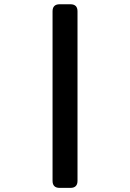

<svg xmlns="http://www.w3.org/2000/svg" viewBox="-20 -831 626 924"><path d="M267.1 -810.5H318.8Q353 -810.5 353 -776.4V39.1Q353 73.2 318.8 73.2H267.1Q232.9 73.2 232.9 39.1V-776.4Q232.9 -810.5 267.1 -810.5Z"/></svg>

Font: Simply Mono
Style: Bold
Weight: 700
Designer: Wojciech Kalinowski "wmk69" (wmk69@o2.pl)
Foundry: Wojciech Kalinowski "wmk69" (wmk69@o2.pl)
Version: Version 1.0.0